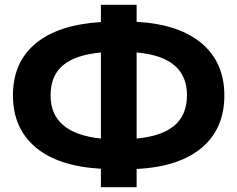

<svg xmlns="http://www.w3.org/2000/svg" viewBox="-20 -750 990 801"><path d="M550 -45V31H401V-46Q223 -56 128.5 -135.5Q34 -215 34 -352Q34 -490 128.5 -568.5Q223 -647 401 -658V-730H550V-659Q727 -649 821.5 -569Q916 -489 916 -352Q916 -213 821.5 -133.5Q727 -54 550 -45ZM760 -353Q760 -513 550 -531V-172Q656 -182 708 -226.5Q760 -271 760 -353ZM401 -172V-531Q294 -521 242.5 -477.5Q191 -434 191 -352Q191 -194 401 -172Z"/></svg>

Font: APTA Sans Regular
Style: Bold Italic
Weight: 700
Version: Version 7.200